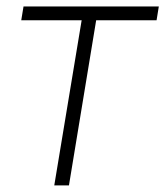

<svg xmlns="http://www.w3.org/2000/svg" viewBox="-20 -562 501 582"><path d="M144.5 0 227.5 -500.5H44.4L51.3 -542.5H461.4L454.6 -500.5H271.5L189 0Z"/></svg>

Font: Inter 16pt ExtraLight
Style: Italic
Weight: 250
Italic angle: -9.3988°
Version: Version 4.001;git-66647c0bb